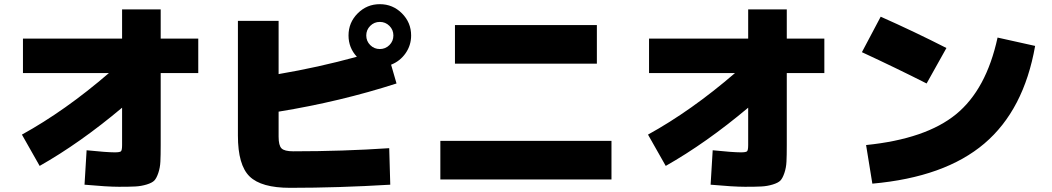

<svg xmlns="http://www.w3.org/2000/svg" viewBox="-20 -850 5040 920"><path d="M385 35 395 -130Q492 -120 530 -120Q554 -120 559.5 -125Q565 -130 565 -155V-334Q364 -165 170 -55L85 -205Q292 -319 502 -500H90V-665H565V-805H750V-665H930V-500H750V-155Q750 -104 748.5 -75Q747 -46 738.5 -21Q730 4 719.5 15Q709 26 683 34Q657 42 629 43.5Q601 45 550 45Q495 45 385 35Z M1845 -140 1850 35Q1600 50 1370 50Q1232 50 1176 -4.5Q1120 -59 1120 -200V-750H1315V-495Q1504 -527 1690 -578Q1650 -621 1650 -680Q1650 -742 1694 -786Q1738 -830 1800 -830Q1862 -830 1906 -786Q1950 -742 1950 -680Q1950 -633 1923.5 -595Q1897 -557 1854 -540L1880 -450Q1610 -363 1315 -315V-195Q1315 -153 1329 -139Q1343 -125 1385 -125Q1624 -125 1845 -140ZM1846 -634Q1865 -653 1865 -680Q1865 -707 1846 -726Q1827 -745 1800 -745Q1773 -745 1754 -726Q1735 -707 1735 -680Q1735 -653 1754 -634Q1773 -615 1800 -615Q1827 -615 1846 -634Z M2160 -545V-730H2840V-545ZM2090 10V-175H2910V10Z M3385 35 3395 -130Q3492 -120 3530 -120Q3554 -120 3559.5 -125Q3565 -130 3565 -155V-334Q3364 -165 3170 -55L3085 -205Q3292 -319 3502 -500H3090V-665H3565V-805H3750V-665H3930V-500H3750V-155Q3750 -104 3748.5 -75Q3747 -46 3738.5 -21Q3730 4 3719.5 15Q3709 26 3683 34Q3657 42 3629 43.5Q3601 45 3550 45Q3495 45 3385 35Z M4515 -620 4420 -450Q4274 -524 4110 -600L4200 -770Q4362 -698 4515 -620ZM4760 -670 4940 -630Q4886 -323 4696.5 -162Q4507 -1 4160 30L4130 -155Q4416 -184 4561 -302.5Q4706 -421 4760 -670Z"/></svg>

Font: Mplus 1p Black
Style: Regular
Weight: 900
Version: Version 1.061